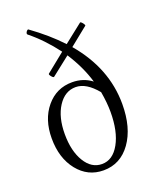

<svg xmlns="http://www.w3.org/2000/svg" viewBox="-138 -804 716 894"><g transform="rotate(-20 219.5 -357.5)"><path d="M219.2 11.2Q141.6 11.2 91.8 -51Q42 -113.3 42 -210.9Q42 -304.7 92 -364.7Q142.1 -424.8 220.2 -424.8Q275.4 -424.8 316.9 -393.1Q293.5 -472.2 243.2 -549.8L150.9 -477.1Q147 -474.1 138.2 -484.9Q129.4 -495.6 132.8 -499L226.1 -574.2Q168 -651.4 101.1 -705.1Q98.6 -708 100.3 -713.1Q102.1 -718.3 106.4 -722.7Q110.8 -727.1 113.8 -725.1Q197.3 -665 257.8 -600.1L350.1 -672.9Q352.5 -675.3 357.9 -670.2Q363.3 -665 366.9 -658.7Q370.6 -652.3 368.2 -650.9L277.8 -578.1Q405.8 -427.7 405.8 -250Q405.8 -132.3 354.5 -60.5Q303.2 11.2 219.2 11.2ZM106 -209Q106 -125 138.2 -72Q170.4 -19 222.2 -19Q275.9 -19 308.8 -78.1Q341.8 -137.2 341.8 -233.9Q341.8 -279.8 332 -335Q280.3 -397.9 228 -397.9Q174.3 -397.9 140.1 -345.2Q106 -292.5 106 -209Z"/></g></svg>

Font: Junicode SmCond Light
Style: Regular
Weight: 300
Width: 4
Designer: Peter S. Baker
Version: Version 2.206